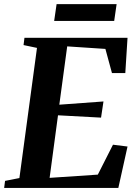

<svg xmlns="http://www.w3.org/2000/svg" viewBox="-32 -930 678 950"><path d="M-11.5 0 -7 -35 64 -49 151 -693 84.5 -707 89 -743H599L588 -568.5H522L489.5 -688L300.5 -700.5L261.5 -412L480 -428L468 -348L255 -359.5L213.5 -50L452 -66L527 -214L599 -205L553.5 0ZM248 -909.5H545L533 -826.5H236Z"/></svg>

Font: Merriweather 72pt
Style: Bold Italic
Weight: 700
Italic angle: -7.8°
Version: Version 2.101